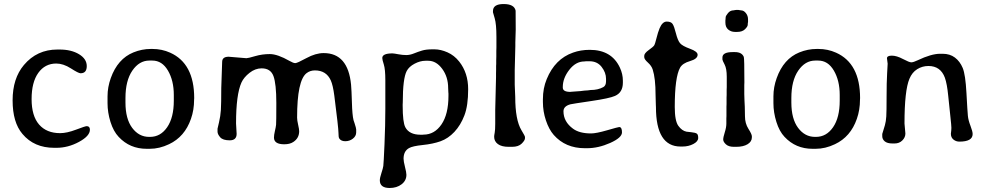

<svg xmlns="http://www.w3.org/2000/svg" viewBox="-20 -730 4894 952"><path d="M259.8 2.9H249Q148.9 2.9 91.3 -65.9Q42.5 -123 42.5 -232.4Q42.5 -341.3 98.6 -407.7Q163.1 -484.4 264.6 -484.4H275.4Q333.5 -484.4 371.8 -461.2Q410.2 -438 410.2 -402.3Q410.2 -366.7 379.4 -366.7Q369.1 -366.7 331.5 -390.9Q293.9 -415 258.8 -415Q203.1 -415 169.9 -368.7Q136.7 -322.3 136.7 -238.8Q136.7 -155.3 173.8 -112.5Q210.9 -69.8 278.3 -69.8Q311.5 -69.8 357.2 -87.2Q402.8 -104.5 409.7 -104.5Q425.8 -104.5 425.8 -86.9Q425.8 -55.7 371.6 -26.4Q317.4 2.9 259.8 2.9Z M602.1 -244.1V-221.7Q602.1 -140.6 635.5 -95.9Q668.9 -51.3 719.2 -51.3H724.1Q775.9 -51.3 808.8 -99.1Q841.8 -147 841.8 -231V-259.3Q841.8 -330.6 812.7 -380.1Q783.7 -429.7 735.4 -429.7H720.2Q670.4 -429.7 636.2 -379.9Q602.1 -330.1 602.1 -244.1ZM513.2 -218.3V-250Q513.2 -251.5 513.2 -252.4Q513.2 -297.9 529.3 -342.8Q563.5 -438.5 641.6 -470.2Q683.6 -487.3 728 -487.3H735.8Q782.7 -487.3 823.7 -468.8Q942.9 -415.5 942.9 -243.7L942.4 -235.8Q942.4 -184.6 926.8 -140.6Q896 -51.8 818.4 -15.1Q770.5 7.8 722.7 7.8H707Q623.5 7.8 568.4 -51.3Q542.5 -78.6 527.8 -125.5Q513.2 -172.4 513.2 -218.3Z M1058.6 -77.1V-91.8Q1058.6 -92.3 1065.9 -123.3Q1073.2 -154.3 1075.2 -184.8Q1077.1 -215.3 1077.1 -293.5L1081.5 -422.9Q1081.5 -448.7 1113.8 -448.7L1201.7 -441.4Q1210.4 -441.4 1245.1 -451.7Q1279.8 -461.9 1317.9 -461.9Q1356 -461.9 1416 -427.7Q1434.6 -417 1444.1 -417Q1453.6 -417 1499.3 -441.9Q1544.9 -466.8 1585 -466.8Q1705.6 -466.8 1720.7 -310.1Q1723.1 -284.2 1724.9 -221.9Q1726.6 -159.7 1732.9 -134.3L1738.3 -118.2Q1746.1 -94.2 1746.1 -87.9V-73.7Q1746.1 -55.2 1729.7 -42.5Q1713.4 -29.8 1692.1 -29.8Q1670.9 -29.8 1662.1 -43.5Q1658.2 -49.3 1658.2 -72.3Q1658.2 -95.2 1637.7 -255.4Q1630.9 -307.6 1620.1 -331.5Q1597.7 -380.9 1541.5 -380.9Q1517.6 -380.9 1500 -367.2Q1453.1 -331.1 1453.1 -146.5Q1453.1 -133.8 1458.3 -111.3Q1463.4 -88.9 1463.4 -79.6Q1463.4 -44.9 1434.1 -25.9Q1417 -14.6 1389.6 -14.6Q1338.9 -14.6 1338.4 -47.4Q1338.4 -60.5 1343 -80.1Q1347.7 -99.6 1348.9 -111.6Q1350.1 -123.5 1350.1 -219Q1350.1 -314.5 1335.9 -352.8Q1321.8 -391.1 1277.3 -391.1Q1245.6 -391.1 1217.3 -368.9Q1189 -346.7 1177.2 -320.8Q1150.4 -261.2 1150.4 -118.2L1153.3 -66.4Q1153.3 -34.2 1119.1 -34.2Q1085 -34.2 1071.8 -49.3Q1058.6 -64.5 1058.6 -77.1Z M2203.6 -254.9V-266.1L2203.1 -271.5L2202.6 -282.7Q2202.1 -288.1 2202.1 -293.5Q2202.1 -348.6 2172.6 -388.7Q2143.1 -428.7 2103.5 -428.7H2089.4Q2063.5 -428.7 2035.6 -414.1Q2007.8 -399.4 1996.6 -377.9Q1977.1 -340.8 1977.1 -222.2L1976.6 -211.4V-206.5Q1976.6 -124 1989.7 -99.1Q2009.3 -62 2065.4 -62H2075.2L2080.1 -62.5Q2134.3 -62.5 2168.9 -113Q2203.6 -163.6 2203.6 -254.9ZM1912.1 202.1Q1863.3 202.1 1863.3 164.1Q1863.3 151.9 1871.1 128.4Q1878.9 105 1880.6 92.8Q1882.3 80.6 1886.5 -15.4Q1890.6 -111.3 1890.6 -190.4V-332.5Q1890.6 -386.7 1883.1 -410.2Q1875.5 -433.6 1875.5 -442.4Q1875.5 -465.3 1926.3 -465.3Q1935.1 -464.8 1955.6 -460.9Q1976.1 -457 1994.4 -457Q2012.7 -457 2032.5 -465.1Q2052.2 -473.1 2072.3 -479.2Q2092.3 -485.4 2123.5 -485.4H2134.3Q2165 -485.4 2198.7 -470.5Q2232.4 -455.6 2256.8 -424.8Q2301.3 -368.7 2301.3 -287.6Q2301.3 -206.5 2282.7 -158Q2264.2 -109.4 2233.2 -76.2Q2202.1 -43 2164.1 -29.5Q2126 -16.1 2075.9 -11Q2025.9 -5.9 2007.8 4.4Q1981 19.5 1981 57.1Q1981 69.8 1988 97.4Q1995.1 125 1995.1 136.7Q1995.1 165.5 1971.2 183.8Q1947.3 202.1 1912.1 202.1Z M2583 -50.8V-44.4Q2583 -34.2 2566.9 -18.1Q2550.8 -2 2519 -2H2502Q2467.3 -2 2448.7 -15.6Q2430.2 -29.3 2430.2 -51.8Q2430.2 -58.6 2432.9 -72Q2435.5 -85.4 2435.5 -116.7V-185.1L2439.5 -348.1Q2439.5 -357.4 2439.5 -366.7L2439.9 -384.8Q2439.9 -394 2439.9 -403.3L2440.4 -412.6Q2440.4 -421.9 2440.4 -431.2L2440.9 -449.2V-477.1L2441.4 -495.1V-546.9Q2441.4 -610.8 2432.9 -639.2Q2424.3 -667.5 2424.3 -668.9V-675.3Q2424.3 -710 2477.1 -710Q2529.8 -710 2536.6 -677.2Q2537.1 -674.8 2537.1 -583L2535.2 -519.5V-501.5L2532.2 -382.3V-310.1L2534.7 -249.5Q2534.7 -135.3 2565.4 -84.5Q2583 -55.7 2583 -50.8Z M2984.9 -327.1V-339.4Q2984.9 -370.1 2963.1 -398.2Q2941.4 -426.3 2902.8 -426.3H2886.7Q2879.9 -425.3 2877 -425.3Q2835 -425.3 2802.7 -383.8Q2770.5 -342.3 2770.5 -298.8V-295.9Q2770.5 -274.4 2808.1 -274.4L2811 -274.9L2857.9 -278.3Q2881.8 -281.7 2893.1 -281.7L2908.7 -283.7Q2945.3 -283.7 2971.7 -298.3Q2984.9 -305.7 2984.9 -327.1ZM2890.6 4.9H2879.9Q2783.7 4.9 2725.6 -61Q2701.7 -88.4 2686.8 -133.1Q2671.9 -177.7 2671.9 -224.1V-234.9Q2671.9 -236.3 2671.9 -237.8Q2671.9 -292.5 2690.9 -337.9Q2731.9 -438 2821.3 -469.2Q2859.4 -482.9 2904.3 -482.9Q3012.7 -482.9 3053.7 -394.5Q3068.4 -362.8 3068.4 -330.1V-319.8Q3068.4 -271.5 3029.3 -254.4Q3002 -242.2 2910.2 -228.8Q2818.4 -215.3 2808.6 -212.9Q2773.9 -203.6 2773.9 -178.2Q2773.9 -126.5 2821.3 -91.8Q2853 -68.4 2910.6 -68.4Q2936 -68.4 2990.7 -84.2Q3045.4 -100.1 3050.3 -100.1Q3064 -100.1 3064 -73.7Q3064 -47.4 3005.4 -21.2Q2946.8 4.9 2890.6 4.9Z M3230.5 -259.3Q3230.5 -341.3 3216.3 -385.3Q3210.4 -403.8 3192.4 -419.9Q3174.3 -436 3174.3 -446.8V-453.1Q3174.3 -465.8 3196.5 -481.7Q3218.8 -497.6 3223.4 -504.6Q3228 -511.7 3235.1 -540.8Q3242.2 -569.8 3250.5 -589.8Q3264.6 -623 3285.9 -623Q3307.1 -623 3314.9 -611.3Q3322.8 -599.6 3331.5 -564.7Q3340.3 -529.8 3351.8 -515.9Q3363.3 -502 3401.1 -488.3Q3439 -474.6 3439 -458.5Q3439 -438 3401.6 -427.2Q3364.3 -416.5 3352.1 -394.5Q3325.7 -347.2 3325.7 -199.7Q3325.7 -130.4 3343.5 -106Q3361.3 -81.5 3383.8 -77.1Q3386.2 -76.7 3407 -74.5Q3427.7 -72.3 3434.8 -67.6Q3441.9 -63 3441.9 -45.9Q3441.9 -28.8 3418 -16.1Q3394 -3.4 3363.3 -3.4H3354.5Q3232.4 -3.4 3232.4 -199.2L3231.9 -209.5Q3230.5 -240.2 3230.5 -259.3Z M3577.1 -631.3 3578.1 -644.5Q3578.1 -650.9 3589.4 -664.8Q3600.6 -678.7 3617.2 -678.7Q3621.1 -679.7 3622.6 -679.7L3629.9 -680.7H3641.1L3653.8 -678.7Q3667.5 -678.7 3678.2 -665.3Q3689 -651.9 3689 -633.8V-621.1Q3687.5 -615.2 3687.5 -606.9Q3687.5 -598.6 3674.1 -585.2Q3660.6 -571.8 3635.7 -571.8H3624Q3605 -571.8 3590.8 -583.5Q3576.7 -595.2 3576.7 -618.2V-629.4ZM3630.4 -2H3618.7Q3592.8 -2 3579.3 -14.4Q3565.9 -26.9 3565.9 -38.1Q3565.9 -49.3 3573.7 -74Q3581.5 -98.6 3581.5 -117.2V-142.1L3582 -154.8V-200.7L3582.5 -213.9Q3582.5 -230 3582.5 -246.1L3583 -259.3Q3583 -272 3583 -285.2L3583.5 -298.3V-349.6Q3583.5 -389.6 3572.8 -410.2Q3562 -430.7 3562 -435.1V-444.8Q3562 -471.7 3612.8 -471.7H3624Q3658.2 -471.7 3668 -447.8Q3670.9 -440.4 3670.9 -321.3L3670.4 -308.6V-263.2L3671.4 -231.4L3672.9 -200.7Q3673.8 -189 3673.8 -153.6Q3673.8 -118.2 3690.9 -91.3Q3708 -64.5 3708 -54.2V-48.8Q3708 -27.8 3686.8 -14.9Q3665.5 -2 3630.4 -2Z M3903.8 -244.1V-221.7Q3903.8 -140.6 3937.3 -95.9Q3970.7 -51.3 4021 -51.3H4025.9Q4077.6 -51.3 4110.6 -99.1Q4143.6 -147 4143.6 -231V-259.3Q4143.6 -330.6 4114.5 -380.1Q4085.4 -429.7 4037.1 -429.7H4022Q3972.2 -429.7 3938 -379.9Q3903.8 -330.1 3903.8 -244.1ZM3814.9 -218.3V-250Q3814.9 -251.5 3814.9 -252.4Q3814.9 -297.9 3831.1 -342.8Q3865.2 -438.5 3943.4 -470.2Q3985.4 -487.3 4029.8 -487.3H4037.6Q4084.5 -487.3 4125.5 -468.8Q4244.6 -415.5 4244.6 -243.7L4244.1 -235.8Q4244.1 -184.6 4228.5 -140.6Q4197.8 -51.8 4120.1 -15.1Q4072.3 7.8 4024.4 7.8H4008.8Q3925.3 7.8 3870.1 -51.3Q3844.2 -78.6 3829.6 -125.5Q3814.9 -172.4 3814.9 -218.3Z M4530.3 -431.2Q4597.7 -463.4 4641.6 -463.4H4653.8Q4689.9 -463.4 4714.8 -444.6Q4739.7 -425.8 4753.4 -393.1Q4767.1 -360.4 4772 -268.8Q4776.9 -177.2 4779.1 -155.5Q4781.2 -133.8 4792 -106Q4802.7 -78.1 4802.7 -65.4Q4802.7 -27.8 4736.8 -27.8Q4720.2 -27.8 4707.5 -38.1Q4694.8 -48.3 4694.8 -66.9Q4697.3 -85.4 4697.3 -96.2Q4697.3 -106.9 4692.4 -151.4Q4687.5 -195.3 4681.6 -254.9Q4675.8 -314.5 4665 -344.7Q4643.6 -402.8 4583.5 -402.8Q4553.2 -402.8 4527.8 -387Q4502.4 -371.1 4489.3 -339.4Q4464.8 -281.7 4464.8 -117.7L4469.2 -67.9Q4469.2 -48.8 4454.1 -33.7Q4439 -18.6 4415.5 -18.6H4405.3Q4379.4 -18.6 4366.9 -29.1Q4354.5 -39.6 4354.5 -54.7V-65.9L4367.7 -109.4Q4373 -127.9 4374.5 -152.8Q4376 -177.7 4376 -250Q4376 -322.3 4378.7 -366.9Q4381.3 -411.6 4381.3 -414.1L4377.9 -440.9Q4377.9 -454.1 4401.9 -454.1Q4425.8 -454.1 4457 -437.5Q4488.3 -420.9 4498.5 -420.9Q4508.8 -420.9 4530.3 -431.2Z"/></svg>

Font: Averia Libre Light
Style: Regular
Weight: 300
Version: Version 1.002